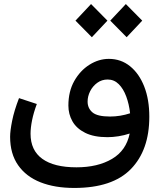

<svg xmlns="http://www.w3.org/2000/svg" viewBox="-20 -699 828 949"><path d="M518 -408Q578 -408 623 -371.5Q668 -335 693 -271Q718 -207 718 -122Q718 43 627 136.5Q536 230 347 230Q251 230 180 202Q109 174 69.5 117.5Q30 61 30 -23Q30 -52 40 -102Q50 -152 74 -214L162 -185Q146 -142 138.5 -104.5Q131 -67 131 -38Q131 44 189 86Q247 128 358 128Q463 128 533.5 86.5Q604 45 621 -39Q594 -30 565.5 -25.5Q537 -21 511 -21Q444 -21 401 -42.5Q358 -64 338 -99.5Q318 -135 318 -177Q318 -247 347 -298.5Q376 -350 422 -379Q468 -408 518 -408ZM413 -197Q413 -164 437 -143.5Q461 -123 524 -123Q574 -123 623 -139Q618 -184 604 -222Q590 -260 567 -283Q544 -306 512 -306Q483 -306 460.5 -289.5Q438 -273 425.5 -248Q413 -223 413 -197ZM434 -515 353 -597 430 -679 511 -597ZM606 -515 525 -597 602 -679 683 -597Z"/></svg>

Font: Readex Pro
Style: Regular
Weight: 400
Designer: Bonnie Shaver-Troup, Thomas Jockin
Foundry: Lexend
Version: Version 1.204; ttfautohint (v1.8.4.7-5d5b)